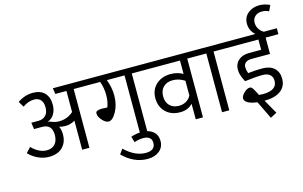

<svg xmlns="http://www.w3.org/2000/svg" viewBox="-135 -1335 3116 1973"><g transform="rotate(-15 1423.0 -348.5)"><path d="M781 -688V-625H668V0H591V-309Q543 -280 489 -280Q456 -280 424 -289Q441 -250 441 -204Q441 -120 390 -68.5Q339 -17 245 -17Q185 -17 128.5 -43.5Q72 -70 32 -113L81 -166Q158 -88 240 -88Q296 -88 327.5 -123Q359 -158 359 -219Q359 -333 254 -333H168L158 -403H232Q284 -403 312 -433.5Q340 -464 340 -518Q340 -571 315 -598.5Q290 -626 245 -626Q184 -626 124 -583L88 -643Q164 -696 252 -696Q333 -696 376 -650.5Q419 -605 419 -528Q419 -470 394 -427Q369 -384 322 -369Q338 -369 360 -359Q400 -343 438 -343Q527 -343 591 -401V-625H473L463 -688Z M1408 -688V-625H1286V0H1209V-625H1021Q1054 -538 1054 -455Q1054 -357 1013 -283Q972 -209 930 -209Q899 -209 864 -247.5Q829 -286 829 -321Q829 -331 832.5 -337.5Q836 -344 852.5 -349.5Q869 -355 899 -355Q908 -355 926.5 -353.5Q945 -352 952 -352Q975 -403 975 -481Q975 -555 950 -625H742V-688Z M955 148 992 96Q1101 201 1215 201Q1316 201 1316 120Q1316 84 1292.5 65.5Q1269 47 1228 47Q1182 47 1131 64L1113 2Q1171 -18 1229 -18Q1302 -18 1347 18.5Q1392 55 1392 120Q1392 187 1343.5 226.5Q1295 266 1219 266Q1073 266 955 148Z M1998 -688V-625H1876V0H1799V-165Q1748 -111 1666 -111Q1570 -111 1512 -168Q1454 -225 1454 -316Q1454 -406 1514 -461Q1574 -516 1670 -516Q1739 -516 1799 -483V-625H1369V-688ZM1672 -178Q1711 -178 1746 -197.5Q1781 -217 1799 -254V-410Q1738 -449 1674 -449Q1610 -449 1573 -412.5Q1536 -376 1536 -314Q1536 -252 1572 -215Q1608 -178 1672 -178Z M2278 -688V-625H2156V0H2079V-625H1960V-688Z M2512 -451Q2473 -451 2451 -433.5Q2429 -416 2429 -385Q2429 -356 2442 -319Q2523 -328 2592 -328Q2676 -328 2720.5 -287Q2765 -246 2765 -173Q2765 -92 2705 -47Q2645 -2 2532 -1L2617 149L2549 185L2457 -5Q2396 -12 2360 -31.5Q2324 -51 2324 -81Q2324 -107 2357 -139Q2390 -171 2418 -171Q2427 -171 2434 -167Q2441 -163 2448 -152.5Q2455 -142 2460 -134Q2465 -126 2475 -106Q2485 -86 2491 -74Q2512 -71 2532 -71Q2684 -71 2684 -173Q2684 -215 2657 -238.5Q2630 -262 2579 -262Q2506 -262 2390 -247Q2357 -311 2351 -350Q2349 -366 2349 -383Q2349 -442 2391.5 -479Q2434 -516 2504 -516H2633V-625H2240V-688H2618Q2561 -738 2561 -813Q2561 -880 2610 -921.5Q2659 -963 2733 -963Q2786 -963 2843 -937L2815 -876Q2784 -894 2739 -894Q2696 -894 2668 -868.5Q2640 -843 2640 -801Q2640 -764 2659.5 -733.5Q2679 -703 2708 -688H2846V-625H2710V-451Z"/></g></svg>

Font: FiraGO Book
Style: Regular
Weight: 350
Designer: bBox Type
Foundry: bBox Type GmbH
Version: Version 1.001;PS 001.001;hotconv 1.0.88;makeotf.lib2.5.64775